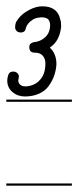

<svg xmlns="http://www.w3.org/2000/svg" viewBox="-20 -603 248 609"><path d="M208 -280H0V-287H208ZM208 -14H0V-21H208ZM133 -542Q125 -548 113 -548Q98 -548 86 -542L76 -535Q65 -525 62 -514Q60 -500 46 -500Q37 -500 32.5 -505Q28 -510 28 -516Q28 -527 32 -535L37 -542Q49 -559 71.5 -571Q94 -583 114 -583Q162 -583 171 -542L173 -535Q173 -531 173.5 -527.5Q174 -524 174 -520Q170 -473 138 -452Q159 -433 159 -399Q158 -382 152.5 -365Q147 -348 135 -331Q124 -315 104 -306Q84 -297 59 -297Q36 -297 19.5 -311Q3 -325 3 -348Q3 -356 6.5 -366Q10 -376 22 -376Q30 -376 35 -371Q40 -366 40 -360Q40 -359 39.5 -357Q39 -355 39 -353Q38 -351 38 -348Q38 -339 44.5 -334Q51 -329 60 -329Q73 -329 86 -334.5Q99 -340 107 -350Q124 -368 124 -402Q124 -417 115.5 -426.5Q107 -436 90 -436Q73 -436 73 -453Q73 -461 76.5 -464Q80 -467 86 -469Q109 -471 124 -485.5Q139 -500 139 -524Q139 -529 137 -535Z"/></svg>

Font: Gruenewald VA 3. Klasse
Style: Regular
Weight: 400
Designer: Peter Wiegel
Foundry: Peter Wiegel, nach dem Schriftentwurf von Dr. H. Gr¸newald
Version: Version 0.007